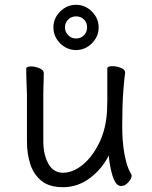

<svg xmlns="http://www.w3.org/2000/svg" viewBox="-20 -760 630 798"><path d="M390 -646Q390 -608 362 -580Q334 -552 296 -552Q258 -552 230 -580Q202 -608 202 -646Q202 -684 230 -712Q258 -740 296 -740Q334 -740 362 -712Q390 -684 390 -646ZM342 -646Q342 -666 329 -679Q316 -692 296 -692Q277 -692 263.5 -679Q250 -666 250 -646Q250 -627 263.5 -613.5Q277 -600 296 -600Q316 -600 329 -613.5Q342 -627 342 -646ZM500 -457Q497 -439 492.5 -381Q488 -323 488 -237Q488 -229 488.5 -205.5Q489 -182 492.5 -151Q496 -120 504 -89Q512 -58 526 -35Q527 -33 527 -29Q527 -18 513.5 -2.5Q500 13 483 13Q470 13 461 -0.5Q452 -14 446 -35Q440 -56 436.5 -77.5Q433 -99 432 -114Q405 -59 354.5 -20.5Q304 18 242 18Q184 18 151.5 -9Q119 -36 105.5 -79Q92 -122 92 -171V-368Q92 -374 91 -395Q90 -416 89.5 -439.5Q89 -463 89 -474Q89 -484 109 -484Q125 -484 143.5 -476.5Q162 -469 162 -456Q162 -448 161.5 -431.5Q161 -415 160.5 -397.5Q160 -380 160 -368V-175Q160 -117 181 -79.5Q202 -42 242 -42Q283 -42 323.5 -75Q364 -108 392.5 -166.5Q421 -225 425 -301Q426 -317 426 -342.5Q426 -368 426 -395V-475Q426 -485 447 -485Q464 -485 482 -478Q500 -471 500 -459Z"/></svg>

Font: Moon Stars Kai T
Style: Regular
Weight: 400
Designer: GuiWonder
Version: Version 1.101